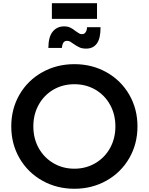

<svg xmlns="http://www.w3.org/2000/svg" viewBox="-20 -1153 918 1185"><path d="M49.5 -373Q49.5 -481.5 100.5 -569.4Q151.5 -657.2 240.8 -707.1Q330 -757 439 -757Q548 -757 637.1 -707.1Q726.2 -657.2 777.4 -569.2Q828.5 -481.2 828.5 -373Q828.5 -264.5 777.5 -176.5Q726.5 -88.5 637.2 -38.2Q548 12 439 12Q330 12 240.8 -38.2Q151.5 -88.5 100.5 -176.5Q49.5 -264.5 49.5 -373ZM692.2 -373Q692.2 -447.2 659.2 -506.6Q626.2 -566 568.6 -599.6Q511 -633.2 439 -633.2Q367 -633.2 309.4 -599.6Q251.8 -566 218.8 -506.6Q185.8 -447.2 185.8 -373Q185.8 -298.5 218.8 -239.1Q251.8 -179.8 309.8 -145.8Q367.8 -111.8 439 -111.8Q510.2 -111.8 568.2 -145.8Q626.2 -179.8 659.2 -239.1Q692.2 -298.5 692.2 -373ZM433.8 -882.2Q420 -892.2 412.1 -896.6Q404.2 -901 394 -901Q378.5 -901 371.1 -889.6Q363.8 -878.2 361.8 -857.2H278.5Q278.8 -925.5 305.4 -957.9Q332 -990.2 375.2 -990.2Q398.2 -990.2 414 -982.5Q429.8 -974.8 446.8 -961Q460.5 -951 468.5 -946.6Q476.5 -942.2 486.5 -942.2Q500.8 -942.2 508.8 -954.6Q516.8 -967 517.2 -985.2H600.5Q601 -916.2 577.9 -884.6Q554.8 -853 512.2 -853Q487 -853 470.8 -860.4Q454.5 -867.8 433.8 -882.2ZM300.2 -1133.2H578.8V-1036.5H300.2Z"/></svg>

Font: Trafiko Sans Variable
Style: Regular
Weight: 400
Designer: Gumpita Rahayu / Trafiko
Foundry: Tokotype / Trafiko
Version: Version 0.001;FEAKit 1.0